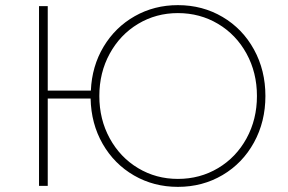

<svg xmlns="http://www.w3.org/2000/svg" viewBox="-20 -724 1123 748"><path d="M1014 -350Q1014 -250 969.5 -169Q925 -88 847 -42Q769 4 673 4Q579 4 502 -40.5Q425 -85 380 -163.5Q335 -242 333 -340H166V0H132V-700H166V-371H334Q338 -466 383.5 -542Q429 -618 505 -661Q581 -704 673 -704Q769 -704 847 -658Q925 -612 969.5 -531Q1014 -450 1014 -350ZM981 -350Q981 -441 940.5 -515Q900 -589 829.5 -631Q759 -673 673 -673Q588 -673 518 -631Q448 -589 407.5 -515Q367 -441 367 -350Q367 -259 407.5 -185Q448 -111 518 -69Q588 -27 673 -27Q759 -27 829.5 -69Q900 -111 940.5 -185Q981 -259 981 -350Z"/></svg>

Font: Montserrat Alternates ExLight
Style: Regular
Weight: 275
Designer: Julieta Ulanovsky
Foundry: Julieta Ulanovsky
Version: Version 7.200